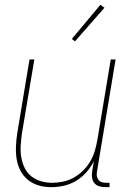

<svg xmlns="http://www.w3.org/2000/svg" viewBox="-20 -766 540 794"><path d="M192 8Q165 8 140.5 1Q116 -6 96.5 -21.5Q77 -37 65 -59.5Q53 -82 49 -107.5Q45 -133 46 -159.5Q47 -186 51 -213L102 -520H122L70 -210Q67 -186 65.5 -162Q64 -138 68 -115Q72 -92 82 -71.5Q92 -51 109.5 -37Q127 -23 149.5 -16.5Q172 -10 196 -10Q218 -10 241.5 -15Q265 -20 286 -32Q307 -44 324.5 -61.5Q342 -79 354 -100Q366 -121 372.5 -143.5Q379 -166 383 -189L438 -520H458L381 -56Q379 -47 380.5 -38Q382 -29 387.5 -22Q393 -15 401.5 -12.5Q410 -10 419 -10H433V8H416Q403 8 391 4.5Q379 1 371 -8Q363 -17 361 -30Q359 -43 361 -56L368 -99Q356 -75 337 -53.5Q318 -32 294.5 -18Q271 -4 244.5 2Q218 8 192 8ZM290 -595 277 -605 395 -746 412 -734Z"/></svg>

Font: Iosevka Thin
Style: Italic
Weight: 100
Italic angle: -9°
Monospace: yes
Designer: Belleve Invis
Foundry: Belleve Invis
Version: Version 32.5.0; ttfautohint (v1.8.4)